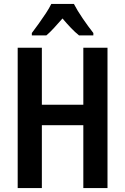

<svg xmlns="http://www.w3.org/2000/svg" viewBox="-20 -957 637 977"><path d="M527 0H404V-320H193V0H70V-714H193V-424H404V-714H527ZM356 -937Q373 -904 401 -863Q429 -822 455 -789V-777H382Q362 -793 341 -815Q320 -837 298 -863Q275 -837 254.5 -814.5Q234 -792 216 -777H142V-789Q158 -810 177 -836.5Q196 -863 213.5 -889.5Q231 -916 241 -937Z"/></svg>

Font: Avrile Sans Condensed SemiBold
Style: Regular
Weight: 600
Width: 3
Designer: Monotype Design Team
Foundry: Monotype Imaging Inc.
Version: Version 2.001;September 10, 2019;FontCreator 11.5.0.2425 64-